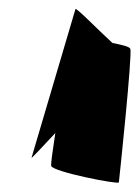

<svg xmlns="http://www.w3.org/2000/svg" viewBox="-20 -721 306 420"><path d="M49 -376C49 -374 71 -398 101 -430C95 -391 91 -362 92 -358C96 -345 239 -317 240 -322C241 -330 270 -604 265 -614C264 -619 246 -623 226 -627C194 -656 146 -706 145 -701Z"/></svg>

Font: Ampere
Style: SCSuCndIta
Weight: 400
Version: Version 1